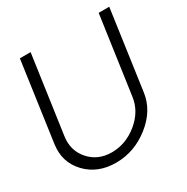

<svg xmlns="http://www.w3.org/2000/svg" viewBox="-172 -896 1024 1053"><g transform="rotate(-30 340.0 -370.0)"><path d="M23 -247 94 -750H162L92 -257Q80 -172 133.5 -111.5Q187 -51 274 -51Q363 -51 437 -111.5Q511 -172 523 -257L593 -750H660L589 -247Q574 -141 478 -65.5Q382 10 266 10Q150 10 79 -65Q8 -140 23 -247Z"/></g></svg>

Font: Oakes Grotesk Light
Style: Italic
Weight: 300
Italic angle: -8°
Designer: Samuel Oakes
Foundry: Samuel Oakes
Version: Version 1.000;PS 001.000;hotconv 1.0.88;makeotf.lib2.5.64775